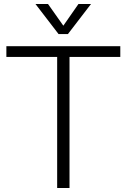

<svg xmlns="http://www.w3.org/2000/svg" viewBox="-20 -944 636 964"><path d="M267 -658H12V-712H584V-658H329V0H267ZM437 -924 321 -773H274L158 -924H221L298 -815L374 -924Z"/></svg>

Font: Muli Light
Style: Regular
Weight: 300
Designer: Vernon Adams
Foundry: Vernon Adams
Version: Version 2.100